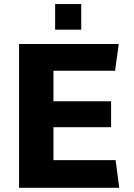

<svg xmlns="http://www.w3.org/2000/svg" viewBox="-20 -896 640 916"><path d="M71 0V-686H546.5L529 -558.5H235V-413H510V-289H235V-132H531.5L549 0ZM243 -754.5V-876.5H367.5V-754.5Z"/></svg>

Font: Chivo Mono Medium
Style: Regular
Weight: 500
Monospace: yes
Designer: Hector Gatti
Foundry: Omnibus-Type
Version: Version 1.008